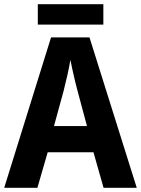

<svg xmlns="http://www.w3.org/2000/svg" viewBox="-20 -894 671 914"><path d="M473 0 425 -169H207L158 0H0L223 -716H406L631 0ZM349 -462Q344 -480 337.5 -507Q331 -534 325 -561.5Q319 -589 315 -609Q310 -577 300.5 -535Q291 -493 283 -462L237 -294H394ZM472 -874V-777H160V-874Z"/></svg>

Font: Noto Sans Hebrew SemiCondensed
Style: Bold
Weight: 700
Width: 4
Designer: Monotype Design Team
Foundry: Monotype Imaging Inc.
Version: Version 2.004; ttfautohint (v1.8.4.7-5d5b)